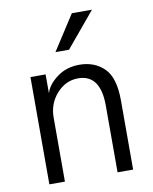

<svg xmlns="http://www.w3.org/2000/svg" viewBox="-88 -860 737 926"><g transform="rotate(-10 280.5 -397.0)"><path d="M78.1 0ZM78.1 0V-525.4H152.3V-435.5H153.3Q165 -474.6 210.9 -508.8Q256.8 -543 320.3 -543Q393.6 -543 440.9 -497.1Q488.3 -451.2 488.3 -339.8V0H412.1V-327.1Q412.1 -479.5 302.7 -479.5Q242.2 -479.5 198.2 -430.7Q154.3 -381.8 154.3 -313.5V0ZM217.8 -623 328.1 -793.9H426.8L284.2 -623Z"/></g></svg>

Font: Batunionen A1
Style: Regular
Weight: 400
Designer: HanYang I&C Co.,Ltd.
Foundry: HanYang I&C Co.,Ltd.
Version: Version 2.50; ttfautohint (v1.6)